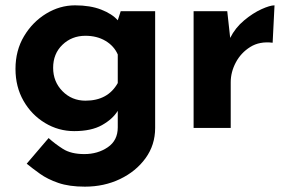

<svg xmlns="http://www.w3.org/2000/svg" viewBox="-20 -479 1083 719"><path d="M298 220Q239 220 198.5 206Q158 192 130 172Q102 152 80 134L162 38Q185 59 215.5 78.5Q246 98 296 98Q346 98 383.5 72.5Q421 47 421 -2V-64Q402 -33 362 -10.5Q322 12 258 12Q199 12 148.5 -18.5Q98 -49 68 -101.5Q38 -154 38 -221Q38 -290 70 -343.5Q102 -397 153 -428Q204 -459 261 -459Q318 -459 359 -443Q400 -427 421 -403L432 -437H561V0Q561 64 525 113.5Q489 163 429.5 191.5Q370 220 298 220ZM179 -225Q179 -173 214 -137.5Q249 -102 300 -102Q384 -102 421 -168V-275Q407 -307 375 -326Q343 -345 300 -345Q249 -345 214 -311.5Q179 -278 179 -225Z M831 -437 842 -337Q861 -375 894 -402.5Q927 -430 959 -444.5Q991 -459 1008 -459L1001 -319Q952 -325 917 -303Q882 -281 863 -245Q844 -209 844 -171V0H705V-437Z"/></svg>

Font: Reem Kufi Ink
Style: Bold
Weight: 700
Designer: Khaled Hosny
Version: Version 1.002